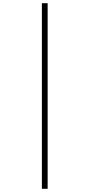

<svg xmlns="http://www.w3.org/2000/svg" viewBox="-20 -812 557 1201"><path d="M242 -792H278V369H242Z"/></svg>

Font: Noto Sans Kannada SemiCondensed ExtraLight
Style: Regular
Weight: 200
Width: 4
Designer: Jelle Bosma - Monotype Design Team
Foundry: Monotype Imaging Inc.
Version: Version 2.005; ttfautohint (v1.8.4.7-5d5b)